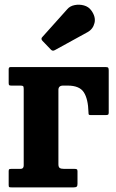

<svg xmlns="http://www.w3.org/2000/svg" viewBox="-20 -810 502 830"><path d="M68 -440H29.5Q22 -440 19.8 -441.8Q17.5 -443.5 17.5 -451V-510.5Q17.5 -520 25 -520H438Q445.5 -520 447.8 -517Q450 -514 450 -505.5V-322.5Q450 -315.5 446.5 -314Q443 -312.5 436 -312.5H372.5Q365 -312.5 363.8 -315Q362.5 -317.5 362.5 -324.5Q361 -382.5 342.2 -411.2Q323.5 -440 272.5 -440H253Q232.5 -440 232.5 -421.5V-100Q232.5 -88 238 -84Q243.5 -80 256.5 -80H301Q308 -80 311.5 -78.5Q315 -77 315 -70V-15Q315 -5.5 311.2 -2.8Q307.5 0 298.5 0H30Q22.5 0 20 -1.2Q17.5 -2.5 17.5 -10V-71Q17.5 -77.5 20.8 -78.8Q24 -80 31 -80H69Q82.5 -80 82.5 -95V-425Q82.5 -435 80 -437.5Q77.5 -440 68 -440ZM200 -595.5 163.5 -633.5Q155 -642.5 163.5 -650.5L271 -770.5Q282.5 -784 302.8 -788Q323 -792 343 -786.5Q363 -781 374.5 -765Q395 -737 388.5 -710.5Q382 -684 358.5 -671L217.5 -593.5Q207.5 -587.5 200 -595.5Z"/></svg>

Font: Besley* Narrow
Style: Bold
Weight: 700
Width: 4
Designer: Owen Earl
Foundry: indestructible type*
Version: Version 3.000; ttfautohint (v1.8.3)